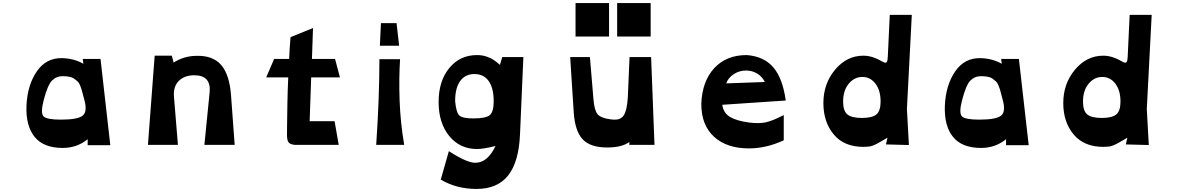

<svg xmlns="http://www.w3.org/2000/svg" viewBox="-20 -947 7701 1255"><path d="M390 20Q265 20 206.5 -52Q148 -124 153 -256Q159 -390 220 -479.5Q281 -569 385 -567Q465 -565 525 -530L521 -562H637L701 2H553V-37Q483 20 390 20ZM378 -165Q491 -165 522 -192.5Q553 -220 530 -299Q527 -309 521.5 -331Q516 -353 513 -363Q510 -373 503 -390Q496 -407 487 -415Q478 -423 465 -432.5Q452 -442 433 -445.5Q414 -449 389 -449Q348 -449 319.5 -420Q291 -391 265 -290Q244 -208 264.5 -186.5Q285 -165 378 -165Z M1490 -325 1514 0H1316L1350 -341Q1362 -455 1250 -455Q1186 -455 1149 -418.5Q1112 -382 1117 -316L1143 0H947L991 -583H1103L1115 -538Q1180 -580 1260 -582Q1370 -586 1425 -523Q1480 -460 1490 -325Z M2004 -155H2167L2194 0H1908Q1874 -3 1864.5 -19Q1855 -35 1856 -74Q1856 -78 1856.5 -128.5Q1857 -179 1858.5 -266Q1860 -353 1864 -441H1720L1772 -562H1870Q1873 -633 1879 -704L2026 -764L2019 -562H2170L2202 -441H2014Z M2463 -648 2470 -796H2572L2589 -648ZM2439 0Q2460 -308 2460 -560H2595Q2587 -435 2592 -291.5Q2597 -148 2622 0Z M3263 -574H3401L3379 -68Q3371 113 3301 200.5Q3231 288 3095 288Q2964 288 2861 227L2914 41Q3031 117 3087 117Q3167 117 3219 7Q3142 27 3098 27Q2986 27 2916.5 -58Q2847 -143 2847 -280Q2847 -417 2916.5 -502Q2986 -587 3098 -587Q3133 -587 3162.5 -576.5Q3192 -566 3207.5 -555Q3223 -544 3248 -523ZM3074 -173Q3156 -173 3181.5 -194.5Q3207 -216 3207 -285Q3207 -371 3174.5 -417Q3142 -463 3081 -463Q3021 -463 2988 -417.5Q2955 -372 2955 -286Q2962 -211 2982.5 -192Q3003 -173 3074 -173ZM3241 7Q3242 4 3241 3Z M3742 -708V-927H3961V-708ZM4014 -708V-927H4233V-708ZM3949 17Q3838 17 3788 -37Q3738 -91 3730 -214L3707 -574H3836L3859 -299Q3865 -225 3886.5 -200Q3908 -175 3970 -167Q3995 -163 4014.5 -166Q4034 -169 4048.5 -182.5Q4063 -196 4072 -229Q4081 -262 4084 -317L4095 -574H4236L4258 0H4093L4094 -19Q4045 17 3949 17Z M5116 -290 4701 -262Q4709 -208 4752 -182.5Q4795 -157 4877 -146Q4942 -138 4986 -147.5Q5030 -157 5103 -195V-30Q4989 23 4875 23Q4731 23 4647.5 -53Q4564 -129 4564 -268V-269Q4570 -417 4649 -502Q4728 -587 4860 -587H4862Q4974 -578 5035 -506.5Q5096 -435 5116 -290ZM4727 -402 4979 -411Q4964 -444 4932 -464.5Q4900 -485 4860 -486Q4814 -487 4776.5 -462.5Q4739 -438 4727 -402Z M5624 13Q5497 13 5429.5 -68.5Q5362 -150 5362 -273Q5362 -400 5438.5 -491.5Q5515 -583 5623 -583Q5654 -583 5683.5 -573.5Q5713 -564 5729 -554.5Q5745 -545 5758 -539.5Q5771 -534 5776.5 -542Q5782 -550 5783 -575L5796 -850H5940L5908 -235L5921 1L5771 -3L5781 -47Q5771 -41 5753.5 -31Q5736 -21 5730 -17.5Q5724 -14 5712 -7.5Q5700 -1 5694.5 1Q5689 3 5679.5 6.5Q5670 10 5662.5 10.5Q5655 11 5645.5 12Q5636 13 5624 13ZM5736 -283Q5736 -356 5702.5 -400Q5669 -444 5617 -444Q5564 -444 5527.5 -399.5Q5491 -355 5491 -283Q5491 -222 5519 -199Q5547 -176 5614 -176Q5681 -176 5708.5 -199Q5736 -222 5736 -283Z M6393 20Q6268 20 6209.5 -52Q6151 -124 6156 -256Q6162 -390 6223 -479.5Q6284 -569 6388 -567Q6468 -565 6528 -530L6524 -562H6640L6704 2H6556V-37Q6486 20 6393 20ZM6381 -165Q6494 -165 6525 -192.5Q6556 -220 6533 -299Q6530 -309 6524.5 -331Q6519 -353 6516 -363Q6513 -373 6506 -390Q6499 -407 6490 -415Q6481 -423 6468 -432.5Q6455 -442 6436 -445.5Q6417 -449 6392 -449Q6351 -449 6322.5 -420Q6294 -391 6268 -290Q6247 -208 6267.5 -186.5Q6288 -165 6381 -165Z M7192 13Q7065 13 6997.5 -68.5Q6930 -150 6930 -273Q6930 -400 7006.5 -491.5Q7083 -583 7191 -583Q7222 -583 7251.5 -573.5Q7281 -564 7297 -554.5Q7313 -545 7326 -539.5Q7339 -534 7344.5 -542Q7350 -550 7351 -575L7364 -850H7508L7476 -235L7489 1L7339 -3L7349 -47Q7339 -41 7321.5 -31Q7304 -21 7298 -17.5Q7292 -14 7280 -7.5Q7268 -1 7262.5 1Q7257 3 7247.5 6.5Q7238 10 7230.5 10.5Q7223 11 7213.5 12Q7204 13 7192 13ZM7304 -283Q7304 -356 7270.5 -400Q7237 -444 7185 -444Q7132 -444 7095.5 -399.5Q7059 -355 7059 -283Q7059 -222 7087 -199Q7115 -176 7182 -176Q7249 -176 7276.5 -199Q7304 -222 7304 -283Z"/></svg>

Font: OpenDyslexic
Style: Bold
Weight: 800
Designer: Abbie Gonzalez
Version: Version 0.920;hotconv 1.0.109;makeotfexe 2.5.65596